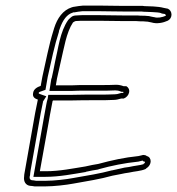

<svg xmlns="http://www.w3.org/2000/svg" viewBox="-20 -651 631 684"><path d="M98 -320C95 -305 104 -300 115 -296C114 -294 114 -291 113 -287C107 -259 103 -237 100 -219L69 -44C68 -37 66 -30 66 -23C63 -4 72 9 87 11C91 11 97 12 103 13H142C171 13 216 8 242 3C287 -5 338 -13 380 -25L411 -31C420 -33 430 -35 439 -36C460 -41 481 -41 499 -49L502 -52C522 -64 521 -91 503 -95C500 -98 495 -99 490 -99C485 -98 479 -96 473 -95C423 -90 378 -80 330 -67C317 -65 301 -62 284 -58C240 -51 192 -41 144 -41H122L153 -213C156 -229 159 -250 165 -279L167 -289C167 -290 167 -291 168 -292L169 -293H227C260 -294 296 -294 330 -294C347 -294 366 -294 384 -295C393 -295 402 -297 412 -300H421C431 -304 438 -312 440 -322C442 -332 437 -340 430 -344H420C412 -347 403 -349 394 -349C376 -348 357 -348 339 -348H289C271 -348 253 -348 236 -347H179L183 -371C188 -392 192 -411 196 -429C208 -479 216 -535 240 -571C241 -572 248 -576 250 -576C256 -576 263 -577 269 -577H333C361 -577 380 -576 413 -576H464C473 -575 481 -575 490 -575L502 -574C505 -574 507 -574 510 -573L520 -571C539 -565 562 -570 577 -577C597 -587 594 -613 578 -620L563 -623C552 -626 540 -627 527 -628L501 -629C497 -629 493 -629 489 -630H422C389 -630 370 -631 342 -631H275C265 -630 255 -629 245 -627C243 -627 239 -626 236 -625C204 -615 184 -586 173 -551C172 -548 171 -545 170 -541C154 -490 144 -435 131 -378L125 -345C113 -341 100 -334 98 -320ZM118 -318V-320C118 -321 118 -323 128 -326L142 -331L150 -377C163 -435 174 -489 190 -538V-540V-541C190 -541 192 -545 193 -549C204 -581 219 -600 239 -606C242 -607 241 -607 241 -607H245C253 -609 265 -610 273 -611H339C366 -611 385 -610 419 -610H484C491 -609 494 -609 497 -609L522 -608C536 -607 546 -607 555 -604V-603L568 -601C570 -599 571 -596 571 -595C558 -589 541 -586 529 -590H528L518 -592C512 -594 508 -594 507 -594L495 -595H494C485 -595 477 -595 469 -596H468H416C383 -596 365 -597 336 -597H272C264 -597 257 -596 253 -596C237 -596 233 -589 228 -585L226 -583L223 -580C193 -537 188 -479 176 -430C172 -411 169 -392 164 -372L163 -371L156 -327H234C250 -328 268 -328 286 -328H336C354 -328 374 -328 391 -329C397 -329 403 -328 410 -325L413 -324H419C419 -323 420 -323 420 -322C420 -321 418 -320 418 -320H412L409 -319C400 -316 394 -315 388 -315H387C370 -314 350 -314 333 -314C299 -314 263 -314 230 -313H152L150 -300C149 -297 147 -290 147 -289L145 -279C139 -248 136 -229 133 -213L99 -21H141C192 -21 241 -31 284 -38H285L286 -39C302 -43 317 -45 329 -47H330L331 -48C378 -61 423 -70 471 -75H472C478 -76 486 -79 488 -79L491 -76L495 -75C495 -75 496 -76 496 -75C497 -73 496 -70 494 -69L492 -68L491 -66C479 -62 461 -61 439 -56C427 -55 419 -53 411 -51L379 -44H378C338 -33 288 -25 242 -17C217 -12 172 -7 145 -7H108C102 -8 98 -9 93 -9C89 -10 84 -13 86 -23V-24L87 -26C87 -31 88 -37 89 -44L120 -219C123 -237 127 -259 133 -287V-289L145 -308L125 -315C121 -316 118 -318 118 -318Z"/></svg>

Font: Scribbler
Style: ClrIta
Weight: 400
Designer: Mew Too
Foundry: Cannot Into Space Fonts
Version: Version 1.001